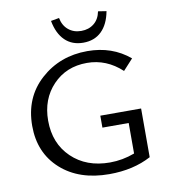

<svg xmlns="http://www.w3.org/2000/svg" viewBox="-93 -944 908 1029"><g transform="rotate(-10 360.5 -429.5)"><path d="M253 -857 298 -865Q306 -823 334.5 -799.5Q363 -776 404 -776Q445 -776 473.5 -799Q502 -822 510 -864L555 -857Q542 -787 503.5 -749.5Q465 -712 404 -712Q343 -712 304.5 -749.5Q266 -787 253 -857ZM425 -311H647V-46Q550 6 419 6Q255 6 155.5 -83.5Q56 -173 56 -320Q56 -474 161 -569Q266 -664 416 -664Q551 -664 646 -584L592 -525Q509 -602 403 -602Q290 -602 217.5 -526Q145 -450 145 -333Q145 -209 225 -132Q305 -55 433 -55Q502 -55 568 -80V-246H425Z"/></g></svg>

Font: EauTestInfant Medium
Style: Regular
Weight: 500
Designer: Christian Thalmann (Catharsis Fonts)
Version: Version 0.001;PS 000.001;hotconv 1.0.88;makeotf.lib2.5.64775